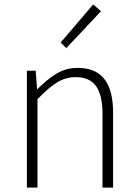

<svg xmlns="http://www.w3.org/2000/svg" viewBox="-20 -851 626 871"><path d="M102 -530H142L148 -447H150Q197 -494 239 -518.5Q281 -543 332 -543Q414 -543 453.5 -492.5Q493 -442 493 -340V0H445V-334Q445 -419 416 -460Q387 -501 323 -501Q278 -501 239.5 -477.5Q201 -454 150 -401V0H102ZM255 -658 403 -831 438 -800 281 -633Z"/></svg>

Font: Merged Yaku Han JP ExtraLight
Style: Regular
Weight: 250
Designer: Ryoko NISHIZUKA 西塚涼子 (kana, bopomofo & ideographs); Paul D. Hunt (Latin, Greek & Cyrillic); Sandoll Communications 산돌커뮤니
Foundry: Adobe
Version: Version 2.004